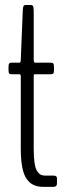

<svg xmlns="http://www.w3.org/2000/svg" viewBox="-20 -740 259 762"><path d="M150.9 1.5Q129.9 1.5 114.5 -5.4Q99.1 -12.2 86.9 -28.3Q74.7 -44.4 68.6 -74.7Q62.5 -105 62.5 -148.9V-437Q62.5 -445.3 57.6 -445.3H25.4Q19 -445.3 16.4 -448.5Q13.7 -451.7 13.7 -463.4V-472.7Q13.7 -484.4 16.4 -487.8Q19 -491.2 25.4 -491.2H57.6Q62.5 -491.2 62.5 -504.4L70.3 -696.3Q70.8 -710.9 73.2 -715.6Q75.7 -720.2 81.5 -720.2H102.5Q108.4 -720.2 111.1 -715.6Q113.8 -710.9 113.8 -696.3V-504.4Q113.8 -491.2 119.1 -491.2H182.6Q189 -491.2 191.7 -487.8Q194.3 -484.4 194.3 -472.7V-463.4Q194.3 -451.7 191.7 -448.5Q189 -445.3 182.6 -445.3H119.1Q115.7 -445.3 114.7 -443.8Q113.8 -442.4 113.8 -437V-149.9Q113.8 -115.2 117.2 -93Q120.6 -70.8 127.7 -60.3Q134.8 -49.8 142.1 -46.4Q149.4 -43 160.2 -43H192.4Q206.1 -43 206.1 -32.7V-11.7Q206.1 1.5 192.4 1.5Z"/></svg>

Font: BenchNine Light
Style: Regular
Weight: 300
Version: Version 1 ; ttfautohint (v0.92.18-e454-dirty) -l 8 -r 50 -G 